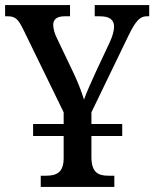

<svg xmlns="http://www.w3.org/2000/svg" viewBox="-22 -734 606 754"><path d="M138 0H427V-44H404C367 -44 337 -54 337 -117V-200H458V-247H337V-293L482 -593C511 -653 528 -670 554 -670H564V-714H350V-670H370C405 -670 426 -659 426 -629C426 -614 420 -591 408 -566L355 -453C336 -411 318 -372 308 -343C298 -374 285 -409 266 -449L202 -583C194 -598 187 -620 187 -636C187 -655 198 -670 231 -670H253V-714H-2V-670H9C40 -670 51 -656 70 -617L228 -293V-247H108V-200H228V-113C228 -54 197 -44 158 -44H138Z"/></svg>

Font: Noto Serif Condensed Medium
Style: Regular
Weight: 500
Width: 3
Designer: Monotype Design Team
Foundry: Monotype Imaging Inc.
Version: Version 2.015